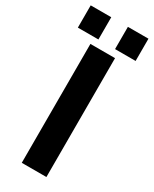

<svg xmlns="http://www.w3.org/2000/svg" viewBox="-263 -925 785 979"><g transform="rotate(30 129.0 -435.5)"><path d="M201 0H56V-700H201ZM-41 -740V-871H80V-740ZM178 -740V-871H299V-740Z"/></g></svg>

Font: Gudea
Style: Bold
Weight: 700
Designer: Agustina Mingote
Foundry: Agustina Mingote
Version: Version 1.002